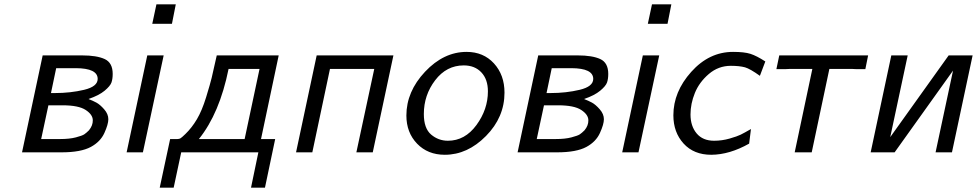

<svg xmlns="http://www.w3.org/2000/svg" viewBox="-20 -699 4483 881"><path d="M81.1 0 175.8 -444.8H356.9Q423.8 -444.8 460.4 -428Q497.1 -411.1 497.1 -359.9Q497.1 -336.9 491.5 -320.6Q485.8 -304.2 460 -282.7Q434.1 -261.2 387.2 -245.1V-244.1Q405.3 -237.3 422.1 -228.3Q439 -219.2 458 -197.5Q477.1 -175.8 477.1 -151.9Q477.1 -128.9 459 -88.9Q440.9 -48.8 397 -24.9Q351.1 0 262.2 0ZM168.9 -61H255.9Q298.8 -61 327.9 -68.6Q356.9 -76.2 366.5 -82.5Q376 -88.9 388.2 -101.1Q406.2 -123 405.8 -147Q405.8 -172.9 373.3 -194.3Q340.8 -215.8 267.1 -215.8H202.1ZM213.9 -272H231.9Q303.7 -272 366 -286.9Q428.2 -301.8 428.2 -336.9Q428.2 -385.7 328.1 -386.2H237.8Z M561 0 655.8 -444.8H731L635.7 0ZM678.7 -589.8 697.8 -679.2H786.6L769 -589.8Z M712.9 162.1 760.7 -61Q760.7 -61 793.9 -61Q802.7 -61 808.3 -64.5Q814 -67.9 830.6 -84Q860.4 -112.8 883.5 -151.9Q906.7 -190.9 925.8 -252.9Q944.8 -314.9 951.2 -341.6Q957.5 -368.2 974.6 -444.8H1258.8L1177.7 -61H1242.7L1195.8 162.1H1131.8L1165.5 0H811.5L776.9 162.1ZM892.6 -61H1102.5L1170.9 -382.8H1028.8Q987.8 -179.2 892.6 -61Z M1338.4 0 1433.1 -444.8H1785.2L1690.4 0H1615.2L1697.3 -382.8H1494.1L1413.1 0Z M1844.7 -168.9Q1844.7 -278.8 1930.4 -369.9Q2016.1 -460.9 2121.1 -460.9Q2198.2 -460.9 2246.6 -408Q2294.9 -355 2294.9 -273.9Q2294.9 -161.1 2210 -75Q2125 11.2 2021 11.2Q1942.9 11.2 1893.8 -39.8Q1844.7 -90.8 1844.7 -168.9ZM1924.8 -175.8Q1924.8 -109.9 1958.3 -81.5Q1991.7 -53.2 2035.2 -53.2Q2113.3 -53.2 2166 -125Q2218.8 -196.8 2218.8 -279.8Q2218.8 -335 2188.7 -366.9Q2158.7 -398.9 2107.9 -398.9Q2028.8 -398.9 1976.8 -330.8Q1924.8 -262.7 1924.8 -175.8Z M2355 0 2449.7 -444.8H2630.9Q2697.8 -444.8 2734.4 -428Q2771 -411.1 2771 -359.9Q2771 -336.9 2765.4 -320.6Q2759.8 -304.2 2733.9 -282.7Q2708 -261.2 2661.1 -245.1V-244.1Q2679.2 -237.3 2696 -228.3Q2712.9 -219.2 2731.9 -197.5Q2751 -175.8 2751 -151.9Q2751 -128.9 2732.9 -88.9Q2714.8 -48.8 2670.9 -24.9Q2625 0 2536.1 0ZM2442.9 -61H2529.8Q2572.8 -61 2601.8 -68.6Q2630.9 -76.2 2640.4 -82.5Q2649.9 -88.9 2662.1 -101.1Q2680.2 -123 2679.7 -147Q2679.7 -172.9 2647.2 -194.3Q2614.7 -215.8 2541 -215.8H2476.1ZM2487.8 -272H2505.9Q2577.6 -272 2639.9 -286.9Q2702.1 -301.8 2702.1 -336.9Q2702.1 -385.7 2602.1 -386.2H2511.7Z M2835 0 2929.7 -444.8H3004.9L2909.7 0ZM2952.6 -589.8 2971.7 -679.2H3060.5L3043 -589.8Z M3069.8 -169.9Q3069.8 -277.8 3151.9 -369.4Q3233.9 -460.9 3343.8 -460.9Q3395.5 -460.9 3423.6 -451.9Q3451.7 -442.9 3491.7 -417L3466.8 -351.1Q3421.9 -383.3 3398.4 -390.1Q3372.6 -397 3333.5 -397Q3276.4 -397 3232.4 -359.4Q3188.5 -321.8 3168.5 -272.5Q3148.4 -223.1 3148.4 -173.8Q3148.4 -120.6 3176.5 -86.9Q3204.6 -53.2 3256.8 -53.2Q3293 -53.2 3327.9 -63.2Q3362.8 -73.2 3378.7 -81.1Q3394.5 -88.9 3425.8 -106.9L3417.5 -40Q3327.6 10.7 3243.7 11.2Q3163.6 11.2 3116.7 -40.3Q3069.8 -91.8 3069.8 -169.9Z M3542.5 -381.8 3555.7 -444.8H3963.4L3950.7 -381.8H3908.7L3887.7 -382.8H3785.6L3704.6 0H3626.5L3707.5 -382.8H3605.5L3584.5 -381.8Z M3975.1 0 4069.8 -444.8H4145L4064.9 -69.8L4333 -444.8H4442.9L4348.1 0H4272.9L4353 -375L4085 0Z"/></svg>

Font: CMU Sans Serif
Style: Oblique
Weight: 500
Italic angle: -12°
Version: Version 0.7.0